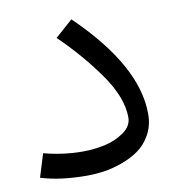

<svg xmlns="http://www.w3.org/2000/svg" viewBox="-66 -583 607 658"><g transform="rotate(-10 237.5 -254.5)"><path d="M186 14Q92 14 25 -7L50 -88Q117 -70 186 -70Q224 -70 261.5 -78Q299 -86 329 -107Q359 -128 359 -158Q359 -228 299.5 -312Q240 -396 164 -469L225 -523Q428 -327 428 -158Q428 -118 410.5 -86.5Q393 -55 366.5 -36.5Q340 -18 306 -6Q272 6 242.5 10Q213 14 186 14Z"/></g></svg>

Font: FiraGO Book
Style: Regular
Weight: 350
Designer: bBox Type
Foundry: bBox Type GmbH
Version: Version 1.001;PS 001.001;hotconv 1.0.88;makeotf.lib2.5.64775